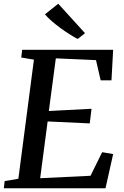

<svg xmlns="http://www.w3.org/2000/svg" viewBox="-24 -1010 664 1030"><path d="M-3.5 0 1 -38.5 74.5 -51 158 -690 90 -701.5 95 -743H583L574 -579H516L491 -687.5L275.5 -697L238 -414.5L467 -426.5L457.5 -348L231.5 -358.5L191.5 -54L461.5 -67L524 -193.5L583 -183.5L542 0ZM393 -801Q374.5 -810 349.8 -825.8Q325 -841.5 299.5 -860.2Q274 -879 252.2 -898Q230.5 -917 217 -933L288.5 -990L432 -832Z"/></svg>

Font: Merriweather 36pt Medium
Style: Italic
Weight: 500
Italic angle: -7.8°
Version: Version 2.101